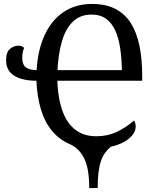

<svg xmlns="http://www.w3.org/2000/svg" viewBox="-20 -745 794 975"><path d="M433 210Q433 161 427 124.5Q421 88 409 62.5Q397 37 380 19Q363 1 339 -11Q283 -34 245 -79.5Q207 -125 187.5 -190.5Q168 -256 165 -335Q94 -335 52.5 -360.5Q11 -386 11 -439Q11 -480 30.5 -496.5Q50 -513 73 -513Q83 -513 90 -510Q97 -507 103 -502Q98 -492 95.5 -480Q93 -468 93 -452Q93 -416 112 -402.5Q131 -389 166 -389Q172 -492 207 -567.5Q242 -643 303 -684Q364 -725 447 -725Q517 -725 565.5 -700Q614 -675 644 -628Q674 -581 688 -513.5Q702 -446 702 -362V-335H271Q274 -264 288 -211Q302 -158 327 -123Q352 -88 387.5 -70.5Q423 -53 469 -53Q526 -53 573.5 -75.5Q621 -98 661 -133Q665 -126 667 -119Q669 -112 669 -103Q669 -80 652.5 -59Q636 -38 607.5 -23Q579 -8 543 0Q526 14 513 32Q500 50 492 74.5Q484 99 480 132.5Q476 166 476 210ZM599 -389Q598 -447 590.5 -498.5Q583 -550 566 -588.5Q549 -627 519.5 -649Q490 -671 444 -671Q387 -671 350 -635Q313 -599 294.5 -535Q276 -471 272 -389Z"/></svg>

Font: Noto Serif SemiCondensed
Style: Regular
Weight: 400
Width: 4
Designer: Monotype Design Team
Foundry: Monotype Imaging Inc.
Version: Version 2.013